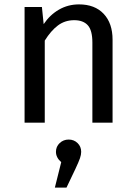

<svg xmlns="http://www.w3.org/2000/svg" viewBox="-20 -559 619 875"><path d="M493 -378V0H401V-365Q401 -421 380 -444Q359 -467 318 -467Q276 -467 244 -443Q212 -419 184 -374V0H92V-527H171L179 -449Q207 -491 248.5 -515Q290 -539 340 -539Q412 -539 452.5 -496Q493 -453 493 -378ZM350 133Q350 146 344.5 162Q339 178 324 210L283 296H230L259 180Q235 159 235 133Q235 109 252 93Q269 77 293 77Q317 77 333.5 93Q350 109 350 133Z"/></svg>

Font: FiraGOUPP
Style: Medium
Weight: 400
Designer: bBox Type
Foundry: bBox Type GmbH
Version: Version 1.001